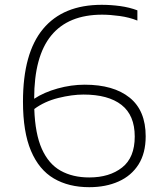

<svg xmlns="http://www.w3.org/2000/svg" viewBox="-20 -769 664 798"><path d="M351 9Q265.5 9 203.8 -27.2Q142 -63.5 108.8 -142Q75.5 -220.5 75.5 -346.5Q75.5 -548.5 159 -648.8Q242.5 -749 402.5 -749Q440.5 -749 479.2 -743.8Q518 -738.5 551 -726V-683.5Q517.5 -697 477.5 -702.5Q437.5 -708 404.5 -708Q264 -708 193 -621.5Q122 -535 122 -358.5Q163 -385.5 219.5 -401.2Q276 -417 332 -417Q452 -417 518.8 -363.2Q585.5 -309.5 585.5 -202.5Q585.5 -132.5 555.8 -85.5Q526 -38.5 473 -14.8Q420 9 351 9ZM327 -376Q279.5 -376 222.2 -361.8Q165 -347.5 122.5 -316Q126 -212.5 154 -150Q182 -87.5 232 -59.5Q282 -31.5 351 -31.5Q435 -31.5 487.5 -72.8Q540 -114 540 -201.5Q540 -290 485 -333Q430 -376 327 -376Z"/></svg>

Font: Encode Sans Exp XLt
Style: Regular
Weight: 200
Width: 7
Designer: Multiple Designers
Foundry: Impallari Type
Version: Version 3.002; ttfautohint (v1.8.3) -l 8 -r 50 -G 200 -x 14 